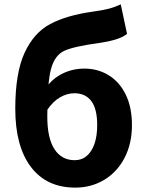

<svg xmlns="http://www.w3.org/2000/svg" viewBox="-20 -851 675 885"><path d="M50.4 -349.8Q50.4 -514.8 93.3 -607.6Q136.2 -700.4 211.5 -740.3Q286.8 -780.2 404.4 -796.8Q453.4 -803.6 481.2 -810.8Q509 -818 536.6 -831L565.6 -694.6Q544.8 -678.4 511.6 -668.6Q478.4 -658.8 436.8 -652.8Q321 -637.2 276.8 -617Q232.6 -596.8 215.3 -533.6Q198 -470.4 198 -313.4Q198 -214.4 231 -163.5Q264 -112.6 324.6 -112.6Q357 -112.6 380.3 -132.7Q403.6 -152.8 415.8 -188.9Q428 -225 428 -274Q428 -349.6 400.7 -385.4Q373.4 -421.2 322.6 -421.2Q290 -421.2 257.6 -402.9Q225.2 -384.6 197.8 -344.6L191 -445.2Q221.2 -488.6 268 -511.7Q314.8 -534.8 369.2 -534.8Q430.4 -534.8 480.3 -504.6Q530.2 -474.4 559.2 -415.8Q588.2 -357.2 588.2 -274Q588.2 -189.4 554.4 -123.9Q520.6 -58.4 460.8 -22.3Q401 13.8 327 13.8Q194.6 13.8 122.5 -81.5Q50.4 -176.8 50.4 -349.8Z"/></svg>

Font: 寒蝉端黑体 Light
Style: Regular
Weight: 300
Designer: ChillDuanSans {Warren2060}; 
Source Han Sans {Ryoko NISHIZUKA 西塚涼子 (kana, bopomofo & ideographs); Paul D. Hunt (Latin, G
Foundry: ChillType&Adobe
Version: Version 1.300;Glyphs 3.3 (3306)